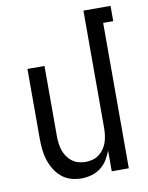

<svg xmlns="http://www.w3.org/2000/svg" viewBox="-84 -796 668 865"><g transform="rotate(-10 250.0 -363.5)"><path d="M219 8Q194 8 170.5 1Q147 -6 128 -22Q109 -38 96.5 -59Q84 -80 76.5 -103.5Q69 -127 66.5 -151.5Q64 -176 64 -200V-520H142V-200Q142 -183 144 -166.5Q146 -150 151 -134.5Q156 -119 165.5 -105Q175 -91 188 -81Q201 -71 217 -66.5Q233 -62 250 -62Q267 -62 283 -66.5Q299 -71 312 -81Q325 -91 334.5 -105Q344 -119 349 -134.5Q354 -150 356 -166.5Q358 -183 358 -200V-735H482V-665H436V0H358V-95Q350 -73 337.5 -53Q325 -33 306.5 -19Q288 -5 265 1.5Q242 8 219 8Z"/></g></svg>

Font: Iosevka Fixed
Style: Regular
Weight: 400
Monospace: yes
Designer: Belleve Invis
Foundry: Belleve Invis
Version: Version 33.2.4